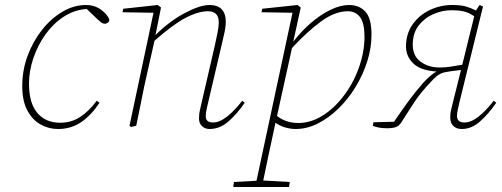

<svg xmlns="http://www.w3.org/2000/svg" viewBox="-20 -503 2007 768"><path d="M212 13Q175 13 142.5 -5Q110 -23 89.5 -61Q69 -99 69 -159Q69 -222 90.5 -280Q112 -338 148.5 -384Q185 -430 230.5 -456.5Q276 -483 324 -483Q359 -483 385 -463.5Q411 -444 417 -425Q418 -418 412 -413Q406 -408 400 -408Q393 -408 387.5 -411.5Q382 -415 371 -425L327 -467Q278 -464 235.5 -436.5Q193 -409 162 -365.5Q131 -322 113.5 -270.5Q96 -219 96 -169Q96 -90 129.5 -51Q163 -12 221 -12Q265 -12 300.5 -35Q336 -58 367 -100L378 -92Q346 -43 305.5 -15Q265 13 212 13Z M525 0 504 5 498 0 594 -452 470 -454 473 -468 611 -483 624 -473 602 -363Q659 -419 719.5 -451Q780 -483 818 -483Q851 -483 867 -465.5Q883 -448 883 -419Q883 -396 878 -373.5Q873 -351 866 -321L814 -99Q811 -85 807 -68.5Q803 -52 803 -38Q803 -13 832 -13Q858 -13 888 -36.5Q918 -60 949 -100L959 -92Q928 -47 893.5 -17Q859 13 818 13Q800 13 788 1.5Q776 -10 776 -28Q776 -48 779.5 -62Q783 -76 788 -99L840 -324Q845 -348 850 -371.5Q855 -395 855 -414Q855 -458 812 -458Q773 -458 723 -432Q673 -406 598 -340L568 -207Q556 -155 546 -103.5Q536 -52 525 0Z M913 245 916 225 1006 220 1150 -452 1026 -454 1029 -468 1170 -483 1183 -473 1153 -336Q1185 -378 1224 -411.5Q1263 -445 1302.5 -464Q1342 -483 1376 -483Q1417 -483 1441.5 -456.5Q1466 -430 1466 -364Q1466 -311 1449 -257.5Q1432 -204 1402.5 -155.5Q1373 -107 1334 -69Q1295 -31 1251.5 -9Q1208 13 1163 13Q1143 13 1121.5 7Q1100 1 1082 -12Q1065 67 1053.5 120.5Q1042 174 1033 219L1139 225L1136 245ZM1371 -458Q1320 -458 1264.5 -417.5Q1209 -377 1148 -311L1088 -39Q1108 -24 1129 -17.5Q1150 -11 1173 -11Q1223 -11 1269.5 -40Q1316 -69 1352 -116Q1392 -167 1415 -231Q1438 -295 1438 -356Q1438 -410 1420.5 -434Q1403 -458 1371 -458Z M1631 -324Q1631 -280 1662 -256.5Q1693 -233 1740 -233Q1760 -233 1783.5 -236.5Q1807 -240 1829 -244L1837 -276Q1847 -317 1857 -357.5Q1867 -398 1877 -438Q1856 -452 1836.5 -457Q1817 -462 1785 -462Q1750 -462 1714.5 -447Q1679 -432 1655 -401.5Q1631 -371 1631 -324ZM1471 0 1474 -14 1556 -16Q1588 -63 1614 -98.5Q1640 -134 1673 -172Q1690 -190 1702 -200Q1714 -210 1726 -217Q1662 -221 1633 -249.5Q1604 -278 1604 -317Q1604 -368 1630.5 -405.5Q1657 -443 1699.5 -463Q1742 -483 1788 -483Q1822 -483 1842 -477.5Q1862 -472 1884 -461L1898 -483L1912 -477L1819 -99Q1815 -82 1811.5 -66.5Q1808 -51 1808 -39Q1808 -13 1838 -13Q1864 -13 1894 -36.5Q1924 -60 1955 -100L1965 -92Q1934 -47 1900 -17Q1866 13 1827 13Q1806 13 1793.5 1Q1781 -11 1781 -33Q1781 -49 1783.5 -60Q1786 -71 1793 -99L1824 -223L1783 -218Q1759 -215 1746.5 -210Q1734 -205 1725 -197Q1716 -189 1703 -175Q1662 -132 1637 -94Q1612 -56 1585 -13Q1576 1 1563 5.5Q1550 10 1529 10Q1493 10 1471 0Z"/></svg>

Font: Source Serif Pro ExtraLight
Style: Italic
Weight: 200
Italic angle: -12°
Designer: Frank Grießhammer
Foundry: Adobe Systems Incorporated
Version: Version 3.001;hotconv 1.0.111;makeotfexe 2.5.65597